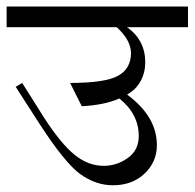

<svg xmlns="http://www.w3.org/2000/svg" viewBox="-20 -586 587 579"><path d="M546.9 -566.4V-503.9H363.3Q418 -464.8 418 -398.4Q418 -367.2 404.3 -341.8Q390.6 -316.4 363.3 -300.8Q453.1 -234.4 453.1 -148.4Q453.1 -97.7 416 -62.5Q378.9 -27.3 320.3 -27.3Q269.5 -27.3 222.7 -60.5Q175.8 -93.8 97.7 -214.8L27.3 -324.2L46.9 -335.9L113.3 -230.5Q164.1 -152.3 205.1 -119.1Q246.1 -85.9 293 -85.9Q332 -85.9 365.2 -109.4Q398.4 -132.8 398.4 -175.8Q398.4 -242.2 339.8 -289.1Q296.9 -269.5 226.6 -265.6L191.4 -335.9Q296.9 -335.9 335.9 -357.4Q375 -378.9 375 -425.8Q375 -464.8 332 -503.9H0V-566.4Z"/></svg>

Font: 和音 by 宁静之雨，公众号njzyshare
Style: Regular
Weight: 400
Designer: Steve Matteson
Foundry: Ascender Corporation
Version: Version 6.00;June 8, 2018;FontCreator 11.0.0.2388 32-bit